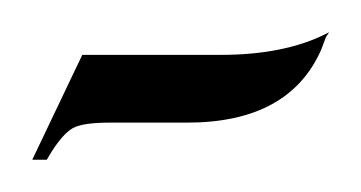

<svg xmlns="http://www.w3.org/2000/svg" viewBox="-39 -417 224 119"><path d="M12 -383H98Q137 -383 163 -396L165 -397L163 -394L160 -386Q140 -341 77 -341H29Q12 -341 6 -337.5Q0 -334 -7 -323L-10 -318H-19Z"/></svg>

Font: Lucien Schoenschriftv CAT
Style: Regular
Weight: 400
Designer: Lucian Bernhard 1928
Foundry: CAT-Fonts Peter Wiegel
Version: Version 1.000